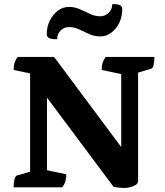

<svg xmlns="http://www.w3.org/2000/svg" viewBox="-20 -921 811 944"><path d="M598 3Q560 3 538 -3L211 -441V-84L306 -64Q306 -46 302 -31Q298 -16 286 0H47Q47 -25 51.5 -40.5Q56 -56 63 -58L128 -77V-560L47 -577Q47 -595 51 -610Q55 -625 67 -641H246L576 -198V-557L480 -577Q480 -595 484 -610Q488 -625 500 -641H739Q739 -616 735 -600.5Q731 -585 723 -583L659 -564V-32Q659 -19 646.5 -11.5Q634 -4 619.5 -0.5Q605 3 598 3ZM319 -788Q295 -788 278 -771Q261 -754 261 -728Q234 -728 222 -733.5Q210 -739 210 -754Q210 -790 225 -820Q240 -850 264.5 -868.5Q289 -887 319 -887Q347 -887 373 -875.5Q399 -864 423 -852.5Q447 -841 472 -841Q497 -841 514.5 -858Q532 -875 532 -901Q559 -901 570 -895.5Q581 -890 581 -875Q581 -839 566.5 -809Q552 -779 527.5 -760.5Q503 -742 473 -742Q444 -742 418.5 -753.5Q393 -765 369 -776.5Q345 -788 319 -788Z"/></svg>

Font: Petrona ExtraBold
Style: Regular
Weight: 800
Designer: Ringo R. Seeber
Foundry: Ringo R. Seeber
Version: Version 2.001; ttfautohint (v1.8.3)